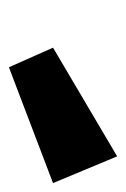

<svg xmlns="http://www.w3.org/2000/svg" viewBox="54 -950 283 431"><g transform="rotate(90 195.5 -734.5)"><path d="M331 -856 391 -712 131 -613 87 -712Z"/></g></svg>

Font: Fira Sans Black
Style: Italic
Weight: 900
Italic angle: -8°
Designer: Carrois Corporate & Edenspiekermann AG
Foundry: Carrois Corporate GbR & Edenspiekermann AG
Version: Version 4.203